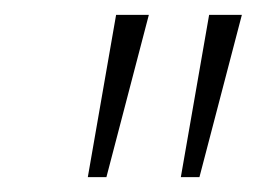

<svg xmlns="http://www.w3.org/2000/svg" viewBox="-20 -734 345 258"><path d="M98 -496 136 -714H180L123 -496ZM223 -496 261 -714H305L248 -496Z"/></svg>

Font: Noto Serif ExtraCondensed ExtraLight
Style: Italic
Weight: 200
Width: 2
Italic angle: -12°
Designer: Monotype Design Team
Foundry: Monotype Imaging Inc.
Version: Version 2.014; ttfautohint (v1.8.4.7-5d5b)